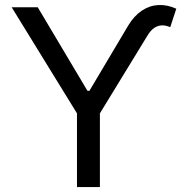

<svg xmlns="http://www.w3.org/2000/svg" viewBox="-20 -757 753 777"><path d="M329.1 -389.6H346.7V-373H329.1ZM132.8 -727.5 337.9 -382.8 499 -653.8Q522.5 -692.9 554 -713.9Q585.4 -734.9 621.3 -736.6Q657.2 -738.3 693.4 -721.7L668.9 -647Q650.9 -654.8 634.8 -654.3Q618.7 -653.8 604.2 -644Q589.8 -634.3 577.6 -614.3L384.3 -298.3V0H291.5V-298.3L27.3 -727.5Z"/></svg>

Font: Raveo Variable
Style: Regular
Weight: 400
Designer: Jakub Foglar, Rasmus Andersson (Inter)
Foundry: Jakubfoglar.com
Version: Version 1.000;Glyphs 3.2.3 (3260)